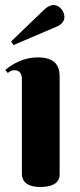

<svg xmlns="http://www.w3.org/2000/svg" viewBox="-20 -735 319 763"><path d="M217 -426C217 -455 215 -507 130 -507C75 -507 31 -482 1 -457L11 -445C20 -452 27 -456 38 -456C59 -456 67 -440 67 -421V-44C67 -30 71 8 140 8C209 8 217 -24 217 -41ZM34 -556 207 -630C223 -637 236 -650 236 -667C236 -690 217 -715 193 -715C181 -715 168 -708 157 -698L24 -570Z"/></svg>

Font: Berkshire Swash
Style: Regular
Weight: 700
Designer: Astigmatic (AOETI)
Foundry: Astigmatic (AOETI)
Version: Version 1.000